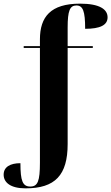

<svg xmlns="http://www.w3.org/2000/svg" viewBox="-30 -789 610 1053"><path d="M110 244C272 244 341 172 341 1V-526H479V-536H341V-638C341 -730 353 -759 389 -759C425 -759 437 -728 437 -631C519 -631 560 -651 560 -694C560 -737 518 -769 409 -769C248 -769 189 -697 189 -573V-536H100V-526H189V103C189 205 177 234 136 234C94 234 82 203 82 106C27 106 -10 126 -10 169C-10 212 28 244 110 244Z"/></svg>

Font: Noto Serif Display
Style: Bold
Weight: 700
Designer: Monotype Design Team
Foundry: Monotype Imaging Inc.
Version: Version 2.009